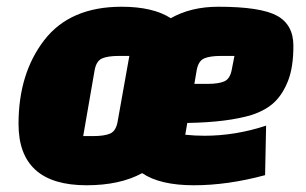

<svg xmlns="http://www.w3.org/2000/svg" viewBox="-20 -535 909 570"><path d="M536 -170 530 -135Q558 -132 587 -132Q679 -132 770 -162L767 -15Q656 15 555.5 15Q455 15 402 -21Q336 15 237 15Q35 15 35 -167Q35 -317 111.5 -416Q188 -515 341 -515Q434 -515 487 -481Q547 -515 628 -515Q753 -515 802 -488.5Q851 -462 851 -399Q851 -336 835.5 -296Q820 -256 795 -232Q770 -208 728 -194Q656 -172 536 -170ZM261 -327 227 -131H256Q290 -131 307 -138.5Q324 -146 329 -173L364 -369H334Q300 -369 283 -361.5Q266 -354 261 -327ZM564 -327 557 -286H596Q629 -286 646 -293.5Q663 -301 668 -328L676 -369H637Q603 -369 586 -361.5Q569 -354 564 -327Z"/></svg>

Font: Changa One
Style: Italic
Weight: 400
Italic angle: -12°
Designer: Eduardo Rodriguez Tunni
Foundry: Eduardo Rodriguez Tunni
Version: Version 1.003